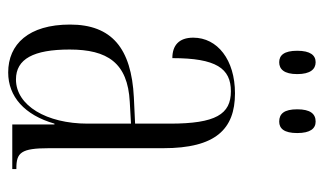

<svg xmlns="http://www.w3.org/2000/svg" viewBox="-181 -600 791 469"><g transform="rotate(90 214.5 -365.5)"><path d="M277 -652C294 -652 305 -664 305 -696C305 -728 294 -741 277 -741C258 -741 247 -728 247 -696C247 -664 258 -652 277 -652ZM132 -652C149 -652 161 -664 161 -696C161 -728 149 -741 132 -741C115 -741 104 -728 104 -696C104 -664 115 -652 132 -652ZM157 10C216 10 261 -30 282 -103H284V0H393V-10H391C353 -10 342 -21 342 -90V-369C342 -496 296 -544 208 -544C126 -544 72 -501 72 -442C72 -407 91 -391 122 -391C122 -498 147 -534 203 -534C259 -534 282 -497 282 -385V-300L218 -297C98 -291 40 -243 40 -141C40 -40 88 10 157 10ZM174 -9C124 -9 101 -52 101 -140C101 -232 133 -282 229 -287L282 -290V-184C282 -84 238 -9 174 -9Z"/></g></svg>

Font: Noto Serif Display ExtraCondensed Light
Style: Regular
Weight: 300
Width: 2
Designer: Monotype Design Team
Foundry: Monotype Imaging Inc.
Version: Version 2.009